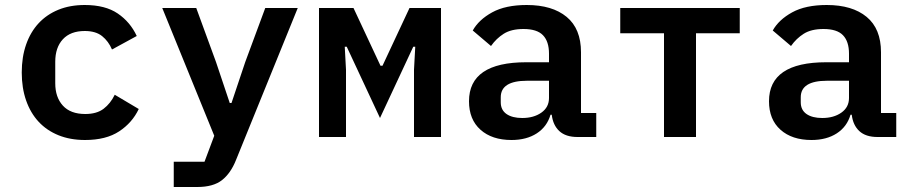

<svg xmlns="http://www.w3.org/2000/svg" viewBox="-20 -548 3640 768"><path d="M320 12Q261 12 214 -7Q167 -26 134.5 -61Q102 -96 84.5 -146Q67 -196 67 -258Q67 -320 84.5 -370Q102 -420 134.5 -455Q167 -490 213.5 -509Q260 -528 319 -528Q401 -528 451 -494Q501 -460 527 -404L428 -350Q414 -383 388.5 -403.5Q363 -424 319 -424Q262 -424 231.5 -391Q201 -358 201 -301V-215Q201 -159 231.5 -125.5Q262 -92 321 -92Q367 -92 394.5 -113Q422 -134 439 -169L535 -112Q509 -57 456.5 -22.5Q404 12 320 12Z M1041 -516H1171L924 92Q903 145 868 172.5Q833 200 769 200H675V99H798L837 -5L629 -516H765L844 -300L899 -136H906L961 -300Z M1256 -516H1394L1502 -285H1510L1618 -516H1744V0H1636V-269L1641 -361H1633L1500 -76L1367 -361H1359L1364 -269V0H1256Z M2290 0Q2243 0 2217.5 -23.5Q2192 -47 2187 -89H2182Q2168 -41 2127 -14.5Q2086 12 2026 12Q1948 12 1902 -29Q1856 -70 1856 -143Q1856 -299 2085 -299H2176V-333Q2176 -382 2152 -407Q2128 -432 2074 -432Q2025 -432 1995 -413Q1965 -394 1944 -364L1871 -426Q1895 -469 1948.5 -498.5Q2002 -528 2087 -528Q2189 -528 2246.5 -480.5Q2304 -433 2304 -339V-96H2365V0ZM2069 -76Q2115 -76 2145.5 -97.5Q2176 -119 2176 -156V-225H2088Q1983 -225 1983 -159V-139Q1983 -108 2006 -92Q2029 -76 2069 -76Z M2636 -415H2461V-516H2939V-415H2764V0H2636Z M3490 0Q3443 0 3417.5 -23.5Q3392 -47 3387 -89H3382Q3368 -41 3327 -14.5Q3286 12 3226 12Q3148 12 3102 -29Q3056 -70 3056 -143Q3056 -299 3285 -299H3376V-333Q3376 -382 3352 -407Q3328 -432 3274 -432Q3225 -432 3195 -413Q3165 -394 3144 -364L3071 -426Q3095 -469 3148.5 -498.5Q3202 -528 3287 -528Q3389 -528 3446.5 -480.5Q3504 -433 3504 -339V-96H3565V0ZM3269 -76Q3315 -76 3345.5 -97.5Q3376 -119 3376 -156V-225H3288Q3183 -225 3183 -159V-139Q3183 -108 3206 -92Q3229 -76 3269 -76Z"/></svg>

Font: IBM Plex Mono SmBld
Style: Regular
Weight: 600
Monospace: yes
Designer: Mike Abbink, Paul van der Laan, Pieter van Rosmalen
Foundry: Bold Monday
Version: Version 2.3